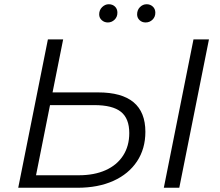

<svg xmlns="http://www.w3.org/2000/svg" viewBox="-20 -886 1037 906"><path d="M443 -450Q666 -450 666 -264Q666 -184 626.5 -124.5Q587 -65 515 -32.5Q443 0 345 0H66L206 -700H278L228 -450ZM352 -59Q425 -59 478.5 -83Q532 -107 561 -152Q590 -197 590 -258Q590 -327 550.5 -358.5Q511 -390 425 -390H216L150 -59ZM753 0 893 -700H966L826 0ZM667 -780Q650 -780 638.5 -791Q627 -802 627 -818Q627 -839 640.5 -852.5Q654 -866 672 -866Q689 -866 701 -855Q713 -844 713 -826Q713 -806 699.5 -793Q686 -780 667 -780ZM489 -780Q472 -780 460 -791Q448 -802 448 -818Q448 -839 462 -852.5Q476 -866 493 -866Q511 -866 522.5 -855Q534 -844 534 -826Q534 -806 520.5 -793Q507 -780 489 -780Z"/></svg>

Font: MOST Montserrat
Style: Italic
Weight: 400
Italic angle: -11.3°
Designer: Julieta Ulanovsky
Foundry: Julieta Ulanovsky
Version: Version 8.000;March 11, 2024;FontCreator 15.0.0.2926 64-bit